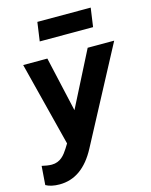

<svg xmlns="http://www.w3.org/2000/svg" viewBox="-154 -870 927 1182"><g transform="rotate(-15 309.0 -279.0)"><path d="M525 -660 542 -780H202L185 -660ZM76 222C172 222 250 169 310 55L629 -546H460L282 -196L203 -546H49L185 -10L167 19C145 53 117 92 61 92C44 92 17 88 -2 83L-11 203C10 215 40 222 76 222Z"/></g></svg>

Font: Plus Jakarta Sans ExtraBold
Style: Italic
Weight: 800
Italic angle: -8°
Designer: Gumpita Rahayu
Foundry: Tokotype
Version: Version 2.071;gftools[0.9.30]